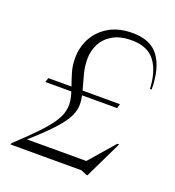

<svg xmlns="http://www.w3.org/2000/svg" viewBox="-134 -831 867 950"><g transform="rotate(20 300.0 -356.0)"><path d="M464 -372.5 457 -349.5H272.5Q275 -337.5 276.5 -326Q278 -314.5 278 -303Q278 -274 263.5 -242Q249 -210 208.8 -165Q168.5 -120 91 -51.5H403.5L518.5 -184H528L433 13H427L396.5 0H23L25.5 -8Q91 -68.5 131.5 -111Q172 -153.5 193 -184Q214 -214.5 221.2 -238Q228.5 -261.5 228.5 -283.5Q228.5 -300 225 -316.5Q221.5 -333 216 -349.5H79.5L86.5 -372.5H208.5Q197.5 -403.5 187.2 -437.5Q177 -471.5 177 -512.5Q177 -568.5 203 -617Q229 -665.5 279.5 -695.2Q330 -725 403.5 -725Q499.5 -725 542.5 -665.2Q585.5 -605.5 586.5 -494.5H577.5Q573 -587.5 533.8 -638.5Q494.5 -689.5 411.5 -689.5Q351 -689.5 312 -666.8Q273 -644 254.2 -607.2Q235.5 -570.5 235.5 -528Q235.5 -486 246.5 -447.2Q257.5 -408.5 267 -372.5Z"/></g></svg>

Font: Newsreader Display Light
Style: Italic
Weight: 300
Italic angle: -17°
Designer: Hugues Gentile
Foundry: Production Type
Version: Version 1.001